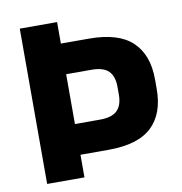

<svg xmlns="http://www.w3.org/2000/svg" viewBox="-74 -709 739 778"><g transform="rotate(-10 295.5 -319.5)"><path d="M163 -93V-219.5H314.5Q363.5 -219.5 385.2 -241Q407 -262.5 407 -306.5V-337Q407 -381.5 385.5 -403Q364 -424.5 315 -424.5H162.5V-550.5H326.5Q448.5 -550.5 505.2 -496.5Q562 -442.5 562 -342V-301.5Q562 -200 505.2 -146.5Q448.5 -93 327 -93ZM58 0V-639H211.5V-521.5L211 -461.5V-182.5L211.5 -117V0Z"/></g></svg>

Font: Anek Odia Medium
Style: Bold
Weight: 700
Version: Version 1.003